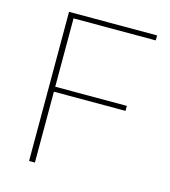

<svg xmlns="http://www.w3.org/2000/svg" viewBox="-106 -789 776 874"><g transform="rotate(15 282.0 -351.5)"><path d="M139 -679.5V-357.5H476.5V-334H139V0H111.5V-703H526.5V-679.5Z"/></g></svg>

Font: Lato ExtraLight
Style: Regular
Weight: 275
Designer: Lukasz Dziedzic with Adam Twardoch and Botio Nikoltchev
Foundry: tyPoland Lukasz Dziedzic
Version: Version 2.015; 2015-08-06; http://www.latofonts.com/